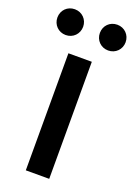

<svg xmlns="http://www.w3.org/2000/svg" viewBox="-238 -1012 758 1079"><g transform="rotate(20 141.0 -472.5)"><path d="M268 -791C312 -791 345 -825 345 -868C345 -911 312 -945 268 -945C224 -945 191 -912 191 -868C191 -825 224 -791 268 -791ZM14 -791C58 -791 91 -825 91 -868C91 -911 58 -945 14 -945C-30 -945 -63 -912 -63 -868C-63 -825 -30 -791 14 -791ZM64 0H204V-700H64Z"/></g></svg>

Font: Be Vietnam
Style: Bold
Weight: 700
Designer: Gabriel Lam
Foundry: TypeRant
Version: Version 4.000